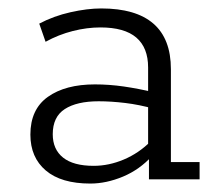

<svg xmlns="http://www.w3.org/2000/svg" viewBox="-20 -425 511 455"><path d="M194 10Q125 10 88.5 -21Q52 -52 52 -106Q52 -166 93.5 -195.5Q135 -225 205 -225Q239 -225 273.5 -220Q308 -215 346 -206L331 -197V-265Q331 -312 303 -336Q275 -360 218 -360Q186 -360 152.5 -351.5Q119 -343 88 -326L73 -369Q107 -387 147 -396Q187 -405 220 -405Q302 -405 343.5 -369Q385 -333 385 -261V-41H453V0H333V-61L341 -56Q311 -23 271.5 -6.5Q232 10 194 10ZM202 -32Q238 -32 273.5 -47Q309 -62 337 -90L331 -71V-184L346 -167Q310 -177 276.5 -181Q243 -185 214 -185Q162 -185 133.5 -166.5Q105 -148 105 -107Q105 -71 129.5 -51.5Q154 -32 202 -32Z"/></svg>

Font: Rokkitt SemiBold Light
Style: Regular
Weight: 300
Version: Version 3.103